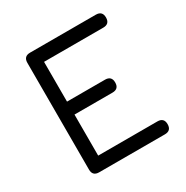

<svg xmlns="http://www.w3.org/2000/svg" viewBox="-154 -795 895 924"><g transform="rotate(-30 293.5 -332.5)"><path d="M136 0Q100 0 100 -36V-629Q100 -665 136 -665H501Q537 -665 537 -629Q537 -593 501 -593H172V-372H383Q419 -372 419 -336Q419 -300 383 -300H172V-72H501Q537 -72 537 -36Q537 0 501 0Z"/></g></svg>

Font: Jura SemiBold
Style: Regular
Weight: 600
Designer: Daniel Johnson, Alexei Vanyashin
Foundry: Daniel Johnson
Version: Version 5.103